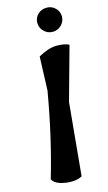

<svg xmlns="http://www.w3.org/2000/svg" viewBox="-143 -1007 596 1055"><g transform="rotate(-15 154.5 -479.5)"><path d="M309 -891Q309 -863 288.5 -842.5Q268 -822 239 -822Q210 -822 189.5 -842.5Q169 -863 169 -891.5Q169 -920 189.5 -939.5Q210 -959 239.5 -959Q269 -959 289 -939Q309 -919 309 -891ZM134 -710Q194 -743 238.5 -743Q283 -743 309 -730L225 -427Q222 -391 208 -247.5Q194 -104 186 -14Q149 6 91 -3Q33 -12 18 -42Q84 -266 127 -518Z"/></g></svg>

Font: Tillana SemiBold
Style: Regular
Weight: 600
Designer: Lipi Raval (Devanagari, Latin), Jonny Pinhorn (Latin)
Foundry: Indian Type Foundry
Version: Version 2.003;PS 1.0;hotconv 1.0.79;makeotf.lib2.5.61930; tt